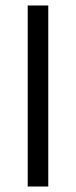

<svg xmlns="http://www.w3.org/2000/svg" viewBox="-20 -680 277 700"><path d="M81 0V-660H156V0Z"/></svg>

Font: Bricolage Grotesque 36pt Light
Style: Regular
Weight: 300
Designer: Mathieu Triay
Foundry: Atelier Triay
Version: Version 1.001;gftools[0.9.33.dev8+g029e19f]